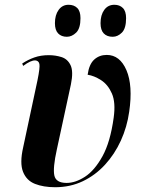

<svg xmlns="http://www.w3.org/2000/svg" viewBox="-20 -774 603 804"><path d="M211 10Q162 10 126.5 -4Q91 -18 76.5 -54.5Q62 -91 77 -157L137 -438Q148 -492 145 -506Q142 -520 128 -521Q109 -522 77 -498L73 -508Q97 -524 124 -533.5Q151 -543 184 -543Q212 -543 237.5 -535Q263 -527 275.5 -501Q288 -475 277 -421L218 -148Q201 -71 207.5 -39.5Q214 -8 259 -8Q296 -8 336 -34Q376 -60 409 -119.5Q442 -179 456 -281Q465 -345 448.5 -382.5Q432 -420 403 -438.5Q374 -457 347 -461Q353 -505 374.5 -524.5Q396 -544 427 -544Q482 -544 509.5 -480Q537 -416 521 -306Q512 -242 486 -185Q460 -128 419.5 -84Q379 -40 326.5 -15Q274 10 211 10ZM452 -620Q428 -620 414.5 -634Q401 -648 401 -677Q401 -711 416.5 -732.5Q432 -754 459 -754Q481 -754 494.5 -740.5Q508 -727 508 -698Q508 -655 490.5 -637.5Q473 -620 452 -620ZM260 -620Q237 -620 223.5 -634Q210 -648 210 -677Q210 -711 225.5 -732.5Q241 -754 267 -754Q290 -754 303.5 -740.5Q317 -727 317 -698Q317 -655 299 -637.5Q281 -620 260 -620Z"/></svg>

Font: Noto Serif Display SemiCondensed
Style: Bold Italic
Weight: 700
Width: 4
Italic angle: -12°
Designer: Monotype Design Team
Foundry: Monotype Imaging Inc.
Version: Version 2.009